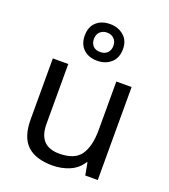

<svg xmlns="http://www.w3.org/2000/svg" viewBox="-148 -923 915 1040"><g transform="rotate(20 309.0 -403.5)"><path d="M533 -536V0H461L448 -71H444Q418 -29 372 -9.5Q326 10 274 10Q177 10 128 -36.5Q79 -83 79 -185V-536H168V-191Q168 -63 287 -63Q376 -63 410.5 -113Q445 -163 445 -257V-536ZM308 -606Q259 -606 229 -634Q199 -662 199 -712Q199 -762 229 -789.5Q259 -817 308 -817Q355 -817 387 -789.5Q419 -762 419 -713Q419 -662 387.5 -634Q356 -606 308 -606ZM308 -656Q333 -656 348.5 -671Q364 -686 364 -712Q364 -738 348 -753Q332 -768 308 -768Q284 -768 268 -753Q252 -738 252 -712Q252 -686 266.5 -671Q281 -656 308 -656Z"/></g></svg>

Font: Noto Sans Living
Style: Regular
Weight: 400
Designer: Monotype Design Team
Foundry: Monotype Imaging Inc.
Version: Version 2.013; ttfautohint (v1.8.4.7-5d5b)